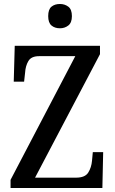

<svg xmlns="http://www.w3.org/2000/svg" viewBox="-20 -944 575 964"><path d="M33 0V-41L358 -662H176Q137 -662 122.5 -637.5Q108 -613 106 -579L101 -534H49L54 -714H482V-672L156 -52H362Q407 -52 423 -77.5Q439 -103 442 -137L446 -180H498L494 0ZM281 -802Q255 -802 238.5 -816Q222 -830 222 -863Q222 -897 238.5 -910.5Q255 -924 281 -924Q305 -924 323 -910.5Q341 -897 341 -863Q341 -830 323 -816Q305 -802 281 -802Z"/></svg>

Font: Noto Serif Tamil Condensed Medium
Style: Italic
Weight: 500
Width: 3
Italic angle: -12°
Designer: Indian Type Foundry, Tom Grace, and the Monotype Design Team
Foundry: Monotype Imaging Inc.
Version: Version 2.003; ttfautohint (v1.8.4.7-5d5b)